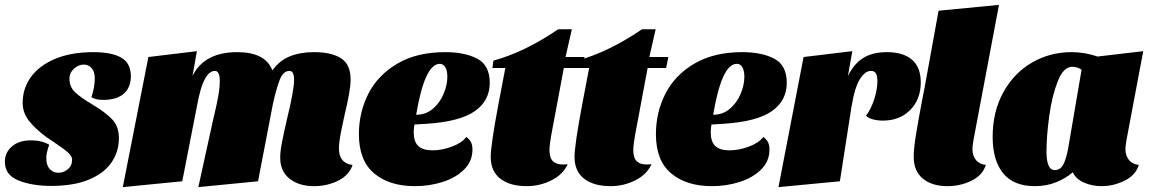

<svg xmlns="http://www.w3.org/2000/svg" viewBox="-48 -744 4715 788"><path d="M177 -158 143 -181Q98 -214 71.5 -247.5Q45 -281 45 -322Q45 -381 79 -428Q113 -475 178.5 -502.5Q244 -530 335 -530Q410 -530 449.5 -507.5Q489 -485 489 -431Q489 -385 460 -359.5Q431 -334 375 -334Q345 -334 327 -345Q341 -386 341 -422Q341 -450 328 -464.5Q315 -479 296 -479Q274 -479 255.5 -462Q237 -445 237 -422Q237 -387 260.5 -365Q284 -343 333 -314Q385 -283 412.5 -254Q440 -225 440 -177Q440 -121 409 -76.5Q378 -32 316 -6.5Q254 19 163 19Q83 19 27.5 -3.5Q-28 -26 -28 -80Q-28 -118 1 -143Q30 -168 79 -168Q123 -168 154 -150Q142 -117 142 -95Q142 -66 156 -50.5Q170 -35 191 -35Q213 -35 230.5 -49.5Q248 -64 248 -89Q248 -103 230.5 -118.5Q213 -134 177 -158Z M926 -530Q1041 -530 1070 -455Q1098 -495 1141 -512.5Q1184 -530 1241 -530Q1312 -530 1351.5 -505Q1391 -480 1391 -417Q1391 -375 1366 -271Q1364 -261 1357 -229Q1350 -197 1346.5 -173.5Q1343 -150 1343 -135Q1343 -74 1399 -67Q1385 -25 1340 -2.5Q1295 20 1241 20Q1179 20 1140.5 -10.5Q1102 -41 1102 -97Q1102 -122 1109 -158.5Q1116 -195 1130 -256Q1159 -374 1159 -416Q1159 -453 1140 -453Q1113 -453 1098.5 -412.5Q1084 -372 1072 -317L1011 0L766 24L825 -245L830 -266Q842 -317 848 -350.5Q854 -384 854 -411Q854 -453 834 -453Q787 -453 762 -317L700 0L456 24L561 -510L760 -534L742 -432Q790 -530 926 -530Z M1962 -404Q1962 -331 1901 -288Q1840 -245 1703 -236Q1695 -235 1653 -233Q1650 -218 1650 -200Q1650 -163 1668.5 -145Q1687 -127 1727 -127Q1765 -127 1806 -142Q1847 -157 1866 -182Q1880 -171 1885.5 -159.5Q1891 -148 1891 -130Q1891 -82 1856.5 -48Q1822 -14 1768 3Q1714 20 1655 20Q1550 20 1487.5 -32.5Q1425 -85 1425 -193Q1425 -283 1464 -359.5Q1503 -436 1583 -483Q1663 -530 1779 -530Q1860 -530 1911 -503Q1962 -476 1962 -404ZM1660 -273Q1700 -273 1729 -298Q1758 -323 1773 -359.5Q1788 -396 1788 -429Q1788 -453 1780 -467.5Q1772 -482 1757 -482Q1695 -482 1660 -273Z M2342 -465H2266L2214 -187Q2207 -145 2207 -131Q2207 -97 2220.5 -83Q2234 -69 2261 -69Q2275 -69 2282 -70Q2262 -27 2214.5 -3.5Q2167 20 2114 20Q2045 20 2005.5 -10.5Q1966 -41 1966 -100Q1966 -148 1997 -313L2026 -465H1973L1977 -495Q2107 -531 2243 -624H2299L2273 -510H2351Z M2686 -465H2610L2558 -187Q2551 -145 2551 -131Q2551 -97 2564.5 -83Q2578 -69 2605 -69Q2619 -69 2626 -70Q2606 -27 2558.5 -3.5Q2511 20 2458 20Q2389 20 2349.5 -10.5Q2310 -41 2310 -100Q2310 -148 2341 -313L2370 -465H2317L2321 -495Q2451 -531 2587 -624H2643L2617 -510H2695Z M3181 -404Q3181 -331 3120 -288Q3059 -245 2922 -236Q2914 -235 2872 -233Q2869 -218 2869 -200Q2869 -163 2887.5 -145Q2906 -127 2946 -127Q2984 -127 3025 -142Q3066 -157 3085 -182Q3099 -171 3104.5 -159.5Q3110 -148 3110 -130Q3110 -82 3075.5 -48Q3041 -14 2987 3Q2933 20 2874 20Q2769 20 2706.5 -32.5Q2644 -85 2644 -193Q2644 -283 2683 -359.5Q2722 -436 2802 -483Q2882 -530 2998 -530Q3079 -530 3130 -503Q3181 -476 3181 -404ZM2879 -273Q2919 -273 2948 -298Q2977 -323 2992 -359.5Q3007 -396 3007 -429Q3007 -453 2999 -467.5Q2991 -482 2976 -482Q2914 -482 2879 -273Z M3592 -530Q3659 -530 3695 -499Q3731 -468 3731 -406Q3731 -336 3687.5 -292.5Q3644 -249 3576 -249Q3554 -249 3535 -254Q3516 -259 3506 -269Q3526 -294 3539.5 -335.5Q3553 -377 3553 -411Q3553 -430 3547.5 -441.5Q3542 -453 3526 -453Q3503 -453 3481.5 -420Q3460 -387 3446 -302L3399 0L3147 24L3250 -510L3450 -534L3432 -432Q3457 -483 3495.5 -506.5Q3534 -530 3592 -530Z M3943 -131Q3943 -106 3957 -88Q3971 -70 3998 -67Q3985 -25 3939.5 -2.5Q3894 20 3840 20Q3778 20 3740 -10.5Q3702 -41 3702 -101Q3702 -133 3711 -189.5Q3720 -246 3737 -335Q3746 -382 3747 -386L3804 -700L4052 -724L3948 -173Q3943 -146 3943 -131Z M4571 -131Q4571 -106 4585 -88Q4599 -70 4626 -67Q4613 -25 4567.5 -2.5Q4522 20 4473 20Q4434 20 4401 5.5Q4368 -9 4355 -37Q4326 -12 4286.5 4Q4247 20 4199 20Q4112 20 4069 -33Q4026 -86 4026 -182Q4026 -286 4070 -365.5Q4114 -445 4188 -487.5Q4262 -530 4350 -530Q4403 -530 4457 -512L4644 -534L4576 -173Q4571 -146 4571 -131ZM4353 -470Q4317 -470 4293.5 -411Q4270 -352 4258.5 -269.5Q4247 -187 4247 -119Q4247 -86 4255 -66Q4263 -46 4281 -46Q4307 -46 4319.5 -76Q4332 -106 4339 -153L4391 -458Q4374 -470 4353 -470Z"/></svg>

Font: Sansita Black Italic
Style: Regular
Weight: 900
Italic angle: -11°
Designer: Pablo Cosgaya
Foundry: Omnibus-Type
Version: Version 1.006